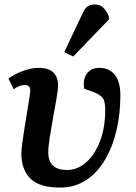

<svg xmlns="http://www.w3.org/2000/svg" viewBox="-20 -829 610 863"><path d="M250 14Q157 14 116.5 -26.5Q76 -67 76 -139Q76 -154 80 -184.5Q84 -215 90 -252.5Q96 -290 102 -326Q108 -362 112 -388.5Q116 -415 116 -423Q116 -447 90 -447Q70 -447 41 -428L18 -476Q45 -496 83 -510Q121 -524 151 -524Q200 -524 220.5 -502.5Q241 -481 241 -447Q241 -426 234 -386Q227 -346 218.5 -299.5Q210 -253 203.5 -211Q197 -169 197 -145Q197 -65 281 -65Q329 -65 368 -100Q407 -135 430 -195.5Q453 -256 453 -334Q453 -374 441.5 -389Q430 -404 396 -417L359 -430Q351 -469 369.5 -496.5Q388 -524 427 -524Q470 -524 495.5 -493.5Q521 -463 521 -400Q521 -317 503.5 -242.5Q486 -168 451.5 -110Q417 -52 366.5 -19Q316 14 250 14ZM309 -575 269 -595 347 -760Q358 -787 371 -798Q384 -809 405 -809Q428 -809 443 -795.5Q458 -782 469 -756V-741Z"/></svg>

Font: Literata 12pt SemiBold
Style: Italic
Weight: 600
Italic angle: -2°
Designer: Latin by Veronika Burian and Jose Scaglione. Greek by Irene Vlachou. Cyrillic by Vera Evstafieva
Foundry: TypeTogether
Version: Version 3.002